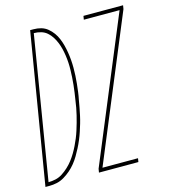

<svg xmlns="http://www.w3.org/2000/svg" viewBox="-144 -822 797 908"><g transform="rotate(-15 254.5 -367.5)"><path d="M228 0 231 -18 521 -717H346L349 -735H543L540 -717L250 -18H424L421 0ZM-34 0 88 -735H104Q124 -735 141.5 -730Q159 -725 173 -713.5Q187 -702 197.5 -687.5Q208 -673 215 -656Q222 -639 226.5 -621.5Q231 -604 234 -585.5Q237 -567 238.5 -548Q240 -529 240 -510Q240 -491 239 -472Q238 -453 236 -433.5Q234 -414 231.5 -394.5Q229 -375 225 -356Q222 -338 218.5 -319.5Q215 -301 211 -282.5Q207 -264 201.5 -245.5Q196 -227 190 -209Q184 -191 176.5 -173Q169 -155 160 -137.5Q151 -120 141 -103Q131 -86 118.5 -70.5Q106 -55 91 -42Q76 -29 58.5 -18.5Q41 -8 22.5 -4Q4 0 -14 0ZM-14 -18Q3 -18 21 -22Q39 -26 55 -36.5Q71 -47 85 -60Q99 -73 110.5 -88Q122 -103 131.5 -119Q141 -135 149 -151.5Q157 -168 164 -185Q171 -202 176.5 -219.5Q182 -237 187 -254.5Q192 -272 196 -289Q200 -306 203.5 -324Q207 -342 209 -359Q212 -377 214.5 -395Q217 -413 219 -431.5Q221 -450 222 -468Q223 -486 223.5 -503.5Q224 -521 223 -539Q222 -557 219.5 -574.5Q217 -592 213 -608.5Q209 -625 202.5 -641Q196 -657 187 -671Q178 -685 165.5 -696Q153 -707 136 -712Q119 -717 101 -717Z"/></g></svg>

Font: Iosevka SS04 Thin Oblique
Style: Regular
Weight: 100
Italic angle: -9°
Monospace: yes
Designer: Belleve Invis
Foundry: Belleve Invis
Version: Version 19.0.0; ttfautohint (v1.8.4)